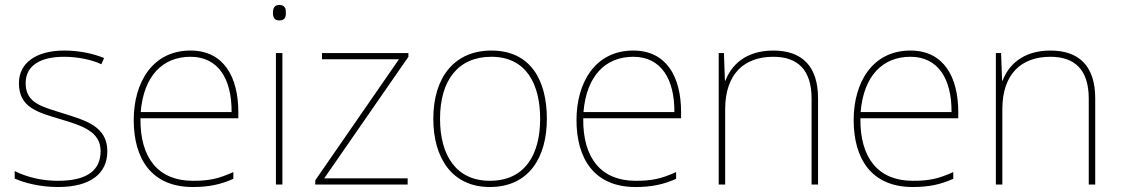

<svg xmlns="http://www.w3.org/2000/svg" viewBox="-20 -741 4502 771"><path d="M411 -134C411 -235 321 -258 233 -286C152 -312 83 -325 83 -407C83 -478 142 -513 238 -513C291 -513 350 -501 387 -483L398 -508C356 -525 301 -538 238 -538C126 -538 56 -489 56 -407C56 -309 131 -290 224 -262C312 -236 384 -212 384 -134C384 -60 334 -15 213 -15C151 -15 92 -28 39 -54V-24C77 -7 140 10 213 10C345 10 411 -45 411 -134Z M745 -538C591 -538 517 -408 517 -259C517 -104 588 10 754 10C818 10 866 0 917 -23V-50C855 -22 818 -15 754 -15C617 -15 542 -105 544 -266H937V-291C937 -430 880 -538 745 -538ZM745 -513C857 -513 911 -423 910 -291H545C557 -436 633 -513 745 -513Z M1101 -721C1081 -721 1076 -706 1076 -690C1076 -673 1081 -659 1101 -659C1125 -659 1128 -673 1128 -690C1128 -706 1125 -721 1101 -721ZM1114 -528H1088V0H1114Z M1617 0V-25H1282L1620 -513V-528H1273V-503H1582L1246 -17V0Z M2176 -264C2176 -417 2112 -538 1953 -538C1806 -538 1720 -432 1720 -264C1720 -107 1795 10 1947 10C2104 10 2176 -109 2176 -264ZM1747 -264C1747 -420 1821 -513 1953 -513C2094 -513 2149 -402 2149 -264C2149 -119 2087 -15 1947 -15C1812 -15 1747 -117 1747 -264Z M2523 -538C2369 -538 2295 -408 2295 -259C2295 -104 2366 10 2532 10C2596 10 2644 0 2695 -23V-50C2633 -22 2596 -15 2532 -15C2395 -15 2320 -105 2322 -266H2715V-291C2715 -430 2658 -538 2523 -538ZM2523 -513C2635 -513 2689 -423 2688 -291H2323C2335 -436 2411 -513 2523 -513Z M3085 -538C2973 -538 2916 -478 2893 -417H2891L2887 -528H2866V0H2892V-302C2892 -446 2970 -513 3085 -513C3182 -513 3239 -462 3239 -345V0H3265V-346C3265 -477 3199 -538 3085 -538Z M3636 -538C3482 -538 3408 -408 3408 -259C3408 -104 3479 10 3645 10C3709 10 3757 0 3808 -23V-50C3746 -22 3709 -15 3645 -15C3508 -15 3433 -105 3435 -266H3828V-291C3828 -430 3771 -538 3636 -538ZM3636 -513C3748 -513 3802 -423 3801 -291H3436C3448 -436 3524 -513 3636 -513Z M4198 -538C4086 -538 4029 -478 4006 -417H4004L4000 -528H3979V0H4005V-302C4005 -446 4083 -513 4198 -513C4295 -513 4352 -462 4352 -345V0H4378V-346C4378 -477 4312 -538 4198 -538Z"/></svg>

Font: Noto Sans Gujarati UI Thin
Style: Regular
Weight: 100
Designer: Jelle Bosma - Monotype Design Team, Universal Thirst
Foundry: Monotype Imaging Inc.
Version: Version 2.106